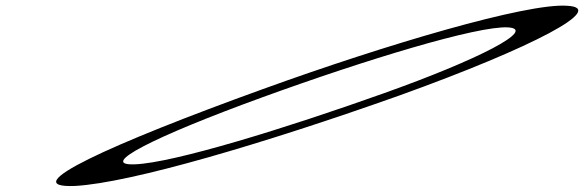

<svg xmlns="http://www.w3.org/2000/svg" viewBox="-20 -624 2026 666"><path d="M892 -315C366 -125 24 30 241 21C434 10 896 -126 1366 -293C1835 -462 2088 -597 1947 -604C1808 -614 1320 -470 892 -315ZM886 -285C1251 -418 1638 -535 1742 -529C1844 -523 1642 -418 1310 -300C971 -179 582 -59 448 -54C316 -49 515 -150 886 -285Z"/></svg>

Font: Snowfall
Style: UltraObl
Weight: 400
Designer: Jasper
Foundry: Cannot Into Space Fonts
Version: Version 0.9